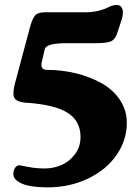

<svg xmlns="http://www.w3.org/2000/svg" viewBox="-20 -662 575 794"><path d="M166 -611.3H336.4Q376.5 -611.3 413.6 -625.5Q417 -627 425.8 -631.1Q434.6 -635.3 438.5 -636.7Q442.4 -638.2 449.5 -639.9Q456.5 -641.6 462.9 -641.6Q475.1 -641.6 481.7 -632.8Q488.3 -624 488.3 -611.8Q488.3 -596.7 483.4 -581.5L465.8 -528.3Q457.5 -501 441.2 -492.2Q424.8 -483.4 377 -483.4H252.9Q173.8 -483.4 165.5 -460L153.3 -408.2Q151.4 -402.3 151.4 -393.1Q151.4 -373 174.8 -373Q235.8 -373 293.7 -358.9Q351.6 -344.7 399.2 -318.4Q446.8 -292 475.6 -249.3Q504.4 -206.5 504.4 -154.3Q504.4 -82.5 462.2 -21.2Q419.9 40 344.2 76.4Q268.6 112.8 175.8 112.8Q104.5 112.8 69.8 96.9Q35.2 81.1 35.2 58.6Q35.2 43 42.2 32.2Q49.3 21.5 60.5 21.5Q62.5 21.5 95.7 28.1Q128.9 34.7 165 34.7Q201.7 34.7 234.6 20.3Q267.6 5.9 290.3 -24.7Q313 -55.2 313 -95.2Q313 -163.1 258.1 -196.5Q203.1 -230 86.4 -237.3Q62.5 -239.3 49.1 -247.1Q35.6 -254.9 35.6 -274.4Q35.6 -294.9 43.5 -323.2L104.5 -551.3Q113.8 -585 125.2 -598.1Q136.7 -611.3 166 -611.3Z"/></svg>

Font: Cooper*
Style: Bold
Weight: 700
Designer: Owen Earl
Foundry: indestructible type*
Version: Version 0.001